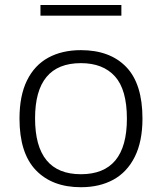

<svg xmlns="http://www.w3.org/2000/svg" viewBox="-20 -754 660 783"><path d="M59.5 -270.5Q59.5 -364 90.2 -426.2Q121 -488.5 177.2 -519Q233.5 -549.5 310 -549.5Q428.5 -549.5 494.8 -480.8Q561 -412 561 -270.5Q561 -177.5 529.8 -114.8Q498.5 -52 442.2 -21.2Q386 9.5 310 9.5Q193 9.5 126.2 -60Q59.5 -129.5 59.5 -270.5ZM497.5 -270Q497.5 -388.5 448.8 -442.5Q400 -496.5 310 -496.5Q123 -496.5 123 -271.5Q123 -43.5 310 -43.5Q497.5 -43.5 497.5 -270ZM145 -690V-733.5H475V-690Z"/></svg>

Font: Encode Sans Expanded Light
Style: Regular
Weight: 300
Width: 7
Designer: Multiple Designers
Foundry: Impallari Type
Version: Version 2.000